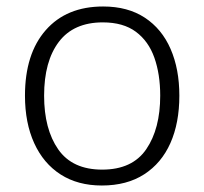

<svg xmlns="http://www.w3.org/2000/svg" viewBox="-20 -562 630 592"><path d="M533 -267Q533 -183 505.5 -121Q478 -59 424.5 -24.5Q371 10 294 10Q220 10 167 -24Q114 -58 85.5 -120.5Q57 -183 57 -267Q57 -396 121 -469Q185 -542 298 -542Q374 -542 426.5 -507.5Q479 -473 506 -411Q533 -349 533 -267ZM116 -267Q116 -164 159.5 -101.5Q203 -39 295 -39Q388 -39 431 -102Q474 -165 474 -267Q474 -333 456 -384Q438 -435 399 -464Q360 -493 297 -493Q207 -493 161.5 -433Q116 -373 116 -267Z"/></svg>

Font: Noto Sans Myanmar Light
Style: Regular
Weight: 300
Designer: Monotype Design Team
Foundry: Monotype Imaging Inc.
Version: Version 2.107; ttfautohint (v1.8.4.7-5d5b)